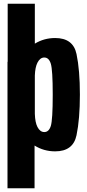

<svg xmlns="http://www.w3.org/2000/svg" viewBox="-20 -805 466 1025"><path d="M20 200V-475H21V-785H166V-572Q215 -602 274.5 -602Q370.5 -602 388.5 -516.5Q406.5 -431 406.5 -300Q406.5 -169 388.5 -83Q370.5 3 274.5 3Q214 3 164.5 -28V200ZM166 -402V-197Q167.5 -151 180 -127Q194 -100 216.5 -100Q241 -100 251.2 -132.5Q261.5 -165 261.5 -299.5Q261.5 -432 251.2 -465Q241 -498 216.5 -498Q194 -498 180 -470.5Q167.5 -446 166 -402Z"/></svg>

Font: Anybody Condensed Regular
Style: Bold
Weight: 700
Width: 3
Designer: Tyler Finck
Foundry: Etcetera Type Company
Version: Version 1.010; ttfautohint (v1.8.3) -l 8 -r 50 -G 200 -x 14 